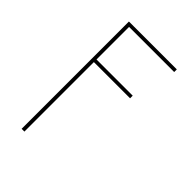

<svg xmlns="http://www.w3.org/2000/svg" viewBox="-215 -617 930 930"><g transform="rotate(45 250.0 -152.5)"><path d="M108 215V-520H436V-502H127V-279H375V-261H127V215Z"/></g></svg>

Font: Iosevka Thin
Style: Regular
Weight: 100
Monospace: yes
Designer: Belleve Invis
Foundry: Belleve Invis
Version: Version 32.5.0; ttfautohint (v1.8.4)